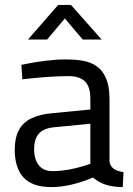

<svg xmlns="http://www.w3.org/2000/svg" viewBox="-20 -752 542 782"><path d="M426 -96Q429 -58 483 -51L480 10Q402 10 359 -29Q266 10 189 10Q112 10 76 -29Q40 -68 40 -143Q40 -238 108 -270Q143 -287 194 -291L348 -306V-349Q348 -400 325.5 -421Q303 -442 259 -442Q184 -442 71 -429L67 -488Q173 -510 247 -510Q321 -510 357 -492Q426 -459 426 -349ZM194 -55Q263 -55 348 -85V-248L203 -234Q158 -230 138.5 -208Q119 -186 119 -144.5Q119 -103 138 -79Q157 -55 194 -55ZM94 -591 217 -732H269L394 -591H317L244 -677L172 -591Z"/></svg>

Font: Cairo-CLs
Style: CLs-Regular
Weight: 400
Version: Version 3.130;gftools[0.9.24]